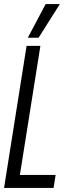

<svg xmlns="http://www.w3.org/2000/svg" viewBox="-20 -926 337 946"><path d="M0 0 111 -700H179L78 -64H254L244 0ZM117 -740 205 -906H275L170 -740Z"/></svg>

Font: Georama Condensed
Style: Italic
Weight: 400
Width: 3
Italic angle: -9°
Designer: Jean-Baptiste Levee
Foundry: Production Type
Version: Version 1.000